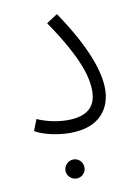

<svg xmlns="http://www.w3.org/2000/svg" viewBox="-75 -503 525 735"><g transform="rotate(-10 187.0 -135.5)"><path d="M34 -26C67 -7 121 5 170 5C290 5 330 -68 330 -138C330 -201 301 -299 198 -452L155 -424C268 -259 280 -183 280 -139C280 -82 249 -45 169 -45C127 -45 85 -55 51 -70ZM164 181C184 181 200 164 200 145C200 124 184 107 164 107C143 107 126 124 126 145C126 164 143 181 164 181Z"/></g></svg>

Font: Noto Sans Arabic UI Cn Lt
Style: Regular
Weight: 300
Width: 3
Designer: Monotype Design Team, Nadine Chahine and Nizar Qandah
Foundry: Monotype Imaging Inc.
Version: Version 2.010